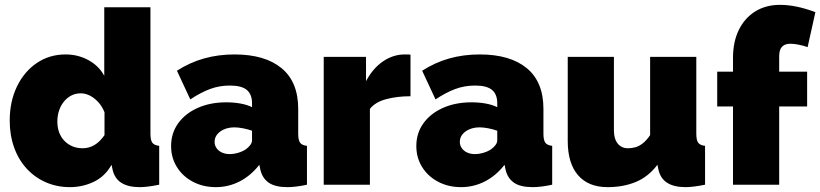

<svg xmlns="http://www.w3.org/2000/svg" viewBox="-20 -760 3375 790"><path d="M20 -264Q20 -342 49.5 -403.5Q79 -465 131 -500.5Q183 -536 250 -536Q301 -536 344 -512.5Q387 -489 409 -448V-730H599V-210Q599 -183 607 -172.5Q615 -162 635 -160V0Q586 10 555 10Q507 10 479 -8Q451 -26 443 -63L439 -82Q412 -34 366 -12Q320 10 268 10Q214 10 168.5 -10Q123 -30 89.5 -66.5Q56 -103 38 -153.5Q20 -204 20 -264ZM410 -204V-298Q401 -321 385.5 -338.5Q370 -356 351 -366Q332 -376 312 -376Q291 -376 273.5 -367Q256 -358 243 -342Q230 -326 223 -305Q216 -284 216 -260Q216 -235 223.5 -215Q231 -195 245 -180.5Q259 -166 278 -158Q297 -150 320 -150Q334 -150 346 -153.5Q358 -157 369 -163.5Q380 -170 390.5 -180.5Q401 -191 410 -204Z M684 -159Q684 -212 713 -252.5Q742 -293 793.5 -316Q845 -339 911 -339Q942 -339 969.5 -334Q997 -329 1017 -319V-335Q1017 -372 995.5 -390Q974 -408 926 -408Q882 -408 843.5 -393.5Q805 -379 763 -351L708 -469Q761 -503 819.5 -519.5Q878 -536 945 -536Q1070 -536 1138.5 -479.5Q1207 -423 1207 -312V-210Q1207 -183 1215 -172.5Q1223 -162 1243 -160V0Q1220 5 1199.5 7.5Q1179 10 1163 10Q1112 10 1085.5 -8.5Q1059 -27 1051 -63L1047 -82Q1012 -37 966 -13.5Q920 10 868 10Q816 10 774 -12Q732 -34 708 -72.5Q684 -111 684 -159ZM992 -146Q1003 -154 1010 -163.5Q1017 -173 1017 -183V-222Q1001 -228 980.5 -232Q960 -236 944 -236Q910 -236 886.5 -219Q863 -202 863 -176Q863 -162 871 -150.5Q879 -139 893 -132.5Q907 -126 925 -126Q942 -126 960.5 -131.5Q979 -137 992 -146Z M1669 -364Q1614 -364 1569 -352Q1524 -340 1502 -312V0H1312V-526H1486V-426Q1514 -479 1556 -507.5Q1598 -536 1645 -536Q1656 -536 1660.5 -536Q1665 -536 1669 -535Z M1693 -159Q1693 -212 1722 -252.5Q1751 -293 1802.5 -316Q1854 -339 1920 -339Q1951 -339 1978.5 -334Q2006 -329 2026 -319V-335Q2026 -372 2004.5 -390Q1983 -408 1935 -408Q1891 -408 1852.5 -393.5Q1814 -379 1772 -351L1717 -469Q1770 -503 1828.5 -519.5Q1887 -536 1954 -536Q2079 -536 2147.5 -479.5Q2216 -423 2216 -312V-210Q2216 -183 2224 -172.5Q2232 -162 2252 -160V0Q2229 5 2208.5 7.5Q2188 10 2172 10Q2121 10 2094.5 -8.5Q2068 -27 2060 -63L2056 -82Q2021 -37 1975 -13.5Q1929 10 1877 10Q1825 10 1783 -12Q1741 -34 1717 -72.5Q1693 -111 1693 -159ZM2001 -146Q2012 -154 2019 -163.5Q2026 -173 2026 -183V-222Q2010 -228 1989.5 -232Q1969 -236 1953 -236Q1919 -236 1895.5 -219Q1872 -202 1872 -176Q1872 -162 1880 -150.5Q1888 -139 1902 -132.5Q1916 -126 1934 -126Q1951 -126 1969.5 -131.5Q1988 -137 2001 -146Z M2316 -180V-526H2506V-223Q2506 -189 2521.5 -169.5Q2537 -150 2564 -150Q2579 -150 2594 -154Q2609 -158 2624.5 -170Q2640 -182 2655 -204V-526H2845V-210Q2845 -183 2853 -172.5Q2861 -162 2881 -160V0Q2856 5 2836 7.5Q2816 10 2801 10Q2753 10 2725 -8Q2697 -26 2689 -63L2685 -82Q2648 -33 2596.5 -11.5Q2545 10 2480 10Q2401 10 2358.5 -39Q2316 -88 2316 -180Z M2996 0V-322H2931V-465H2996V-522Q2996 -588 3020 -637Q3044 -686 3087.5 -713Q3131 -740 3189 -740Q3223 -740 3259 -732.5Q3295 -725 3335 -710L3303 -566Q3287 -572 3267 -576Q3247 -580 3232 -580Q3209 -580 3197.5 -567.5Q3186 -555 3186 -529V-465H3301V-322H3186V0Z"/></svg>

Font: Raleway Thin Black
Style: Regular
Weight: 900
Version: Version 4.026